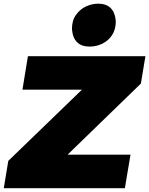

<svg xmlns="http://www.w3.org/2000/svg" viewBox="-43 -998 791 1018"><path d="M432.5 -751Q345.5 -751 338.5 -844Q338.5 -889.5 359.5 -918.5Q381.5 -949.5 413.2 -964Q445 -978.5 477.5 -978.5Q563 -978.5 571 -886Q571 -841.5 551 -811.5Q531 -781.5 499.2 -766.2Q467.5 -751 432.5 -751ZM619 0H-23L1 -145L391.5 -522.5H76L105 -700H728L704 -555L315.5 -178H649Z"/></svg>

Font: Argentum Sans Black
Style: Italic
Weight: 900
Italic angle: -11°
Designer: Julieta Ulanovsky (font), Cristiano Sobral (main changes and remaster)
Foundry: Julieta Ulanovsky (font), Cristiano Sobral (main changes and remaster)
Version: Version 2.007;June 15, 2022;FontCreator 14.0.0.2814 64-bit; 